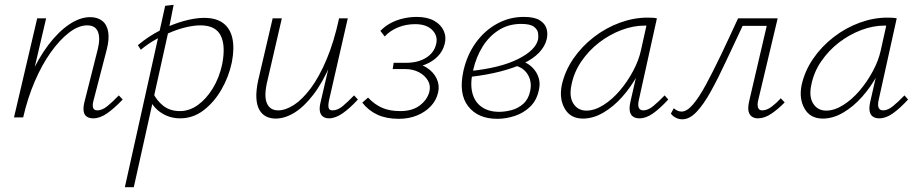

<svg xmlns="http://www.w3.org/2000/svg" viewBox="-20 -486 3807 795"><path d="M366 4Q350 4 339.5 -3Q329 -10 326.5 -24.5Q324 -39 329 -61L385 -283Q396 -328 385.5 -354.5Q375 -381 341 -381Q305 -381 266 -351Q227 -321 190 -269Q153 -217 123.5 -148Q94 -79 76 0H47Q70 -91 104 -167.5Q138 -244 179.5 -299Q221 -354 266 -384.5Q311 -415 353 -415Q384 -415 403.5 -399.5Q423 -384 428 -354Q433 -324 422 -281L367 -69Q362 -51 365.5 -40Q369 -29 383 -29Q403 -29 424.5 -46.5Q446 -64 472 -91L488 -74Q454 -38 424 -17Q394 4 366 4ZM38 0 134 -410H171L75 0Z M497 289 664 -462 699 -466 676 -350 534 289ZM726 4Q694 4 667.5 -8Q641 -20 622.5 -40Q604 -60 595 -86L613 -103Q628 -70 656 -48Q684 -26 725 -26Q764 -26 799 -51Q834 -76 861 -120Q888 -164 900 -220Q915 -298 893.5 -339.5Q872 -381 810 -381Q786 -381 756 -374.5Q726 -368 693 -355Q660 -342 626.5 -323.5Q593 -305 563 -280L551 -299Q595 -336 644.5 -361Q694 -386 741 -399Q788 -412 825 -412Q876 -412 905 -389.5Q934 -367 942.5 -326Q951 -285 940 -228Q927 -167 896.5 -114.5Q866 -62 822.5 -29Q779 4 726 4Z M1121 5Q1099 5 1081.5 -4Q1064 -13 1053.5 -32Q1043 -51 1041.5 -81Q1040 -111 1049 -153L1109 -410H1147L1088 -155Q1072 -91 1084.5 -60Q1097 -29 1132 -29Q1162 -29 1197 -51.5Q1232 -74 1267 -121Q1302 -168 1332.5 -240.5Q1363 -313 1384 -410H1408Q1384 -302 1350 -223Q1316 -144 1277 -93.5Q1238 -43 1198.5 -19Q1159 5 1121 5ZM1342 4Q1327 4 1317 -3.5Q1307 -11 1304.5 -25.5Q1302 -40 1307 -61L1388 -410H1420L1342 -69Q1338 -48 1341 -38.5Q1344 -29 1357 -29Q1378 -29 1399 -46.5Q1420 -64 1446 -91L1462 -74Q1429 -38 1399 -17Q1369 4 1342 4Z M1631 6Q1580 6 1543 -11Q1506 -28 1480 -61L1504 -82Q1530 -54 1561.5 -40Q1593 -26 1637 -26Q1688 -26 1719 -50Q1750 -74 1758 -107Q1764 -132 1751.5 -153Q1739 -174 1714.5 -187Q1690 -200 1658 -200H1606L1610 -226H1662Q1711 -226 1744.5 -247Q1778 -268 1786 -304Q1794 -337 1770 -361.5Q1746 -386 1699 -386Q1661 -386 1628 -372.5Q1595 -359 1573 -335L1555 -358Q1573 -377 1597 -390Q1621 -403 1649.5 -409.5Q1678 -416 1705 -416Q1749 -416 1777.5 -400Q1806 -384 1817.5 -358Q1829 -332 1821 -303Q1813 -273 1792 -252Q1771 -231 1741.5 -219Q1712 -207 1675 -207L1677 -224Q1719 -224 1747.5 -205.5Q1776 -187 1788.5 -159.5Q1801 -132 1794 -103Q1787 -71 1764 -46.5Q1741 -22 1707 -8Q1673 6 1631 6Z M2039 6Q1959 6 1918.5 -46Q1878 -98 1899 -193Q1914 -259 1950 -309Q1986 -359 2037.5 -387.5Q2089 -416 2149 -416Q2193 -416 2215 -402Q2237 -388 2243 -367.5Q2249 -347 2244 -325Q2237 -294 2212 -268Q2187 -242 2146.5 -223Q2106 -204 2051.5 -190Q1997 -176 1930 -168L1928 -192Q2052 -205 2125 -241.5Q2198 -278 2208 -323Q2210 -333 2208 -348.5Q2206 -364 2190.5 -375.5Q2175 -387 2138 -387Q2086 -387 2045.5 -361.5Q2005 -336 1978 -292.5Q1951 -249 1939 -195Q1926 -141 1935.5 -102.5Q1945 -64 1974 -43.5Q2003 -23 2047 -23Q2071 -23 2098 -30Q2125 -37 2146.5 -56Q2168 -75 2175 -108Q2181 -134 2174.5 -156.5Q2168 -179 2151.5 -194.5Q2135 -210 2110 -215L2136 -234Q2153 -230 2168.5 -219.5Q2184 -209 2195.5 -193.5Q2207 -178 2212 -157.5Q2217 -137 2211 -112Q2202 -70 2175 -44Q2148 -18 2111.5 -6Q2075 6 2039 6Z M2394 5Q2342 5 2318.5 -36Q2295 -77 2306 -133Q2319 -192 2354 -243Q2389 -294 2439 -332.5Q2489 -371 2546.5 -392Q2604 -413 2660 -413Q2672 -413 2682 -412.5Q2692 -412 2700 -410L2625 -71Q2616 -29 2644 -29Q2663 -29 2684.5 -46.5Q2706 -64 2732 -91L2747 -74Q2713 -37 2684 -16.5Q2655 4 2628 4Q2612 4 2601.5 -3Q2591 -10 2588 -25Q2585 -40 2590 -63L2631 -243L2658 -277Q2647 -226 2620 -176Q2593 -126 2556.5 -85Q2520 -44 2478 -19.5Q2436 5 2394 5ZM2408 -28Q2442 -28 2478.5 -51Q2515 -74 2546.5 -111Q2578 -148 2601.5 -192Q2625 -236 2634 -278L2660 -395L2680 -378Q2675 -379 2666 -379.5Q2657 -380 2649 -380Q2602 -380 2553 -361.5Q2504 -343 2461 -310Q2418 -277 2387 -231.5Q2356 -186 2346 -133Q2336 -85 2354.5 -56.5Q2373 -28 2408 -28Z M2805 8Q2790 8 2776.5 0.5Q2763 -7 2758 -16L2770 -38Q2776 -32 2784.5 -28Q2793 -24 2802 -24Q2824 -24 2849 -53Q2874 -82 2902.5 -134.5Q2931 -187 2964.5 -257Q2998 -327 3036 -410H3178L3172 -379H3055Q3018 -301 2985.5 -231Q2953 -161 2923 -107Q2893 -53 2864 -22.5Q2835 8 2805 8ZM3118 4Q3104 4 3093.5 -3Q3083 -10 3079.5 -25Q3076 -40 3082 -67L3162 -410H3200L3119 -69Q3115 -51 3119 -40Q3123 -29 3136 -29Q3155 -29 3175.5 -44.5Q3196 -60 3213 -79L3229 -62Q3203 -35 3174.5 -15.5Q3146 4 3118 4Z M3387 5Q3335 5 3311.5 -36Q3288 -77 3299 -133Q3312 -192 3347 -243Q3382 -294 3432 -332.5Q3482 -371 3539.5 -392Q3597 -413 3653 -413Q3665 -413 3675 -412.5Q3685 -412 3693 -410L3618 -71Q3609 -29 3637 -29Q3656 -29 3677.5 -46.5Q3699 -64 3725 -91L3740 -74Q3706 -37 3677 -16.5Q3648 4 3621 4Q3605 4 3594.5 -3Q3584 -10 3581 -25Q3578 -40 3583 -63L3624 -243L3651 -277Q3640 -226 3613 -176Q3586 -126 3549.5 -85Q3513 -44 3471 -19.5Q3429 5 3387 5ZM3401 -28Q3435 -28 3471.5 -51Q3508 -74 3539.5 -111Q3571 -148 3594.5 -192Q3618 -236 3627 -278L3653 -395L3673 -378Q3668 -379 3659 -379.5Q3650 -380 3642 -380Q3595 -380 3546 -361.5Q3497 -343 3454 -310Q3411 -277 3380 -231.5Q3349 -186 3339 -133Q3329 -85 3347.5 -56.5Q3366 -28 3401 -28Z"/></svg>

Font: Ysabeau Office ExtraLight
Style: Italic
Weight: 250
Italic angle: -12°
Designer: Christian Thalmann (Catharsis Fonts)
Version: Version 2.001;gftools[0.9.30]; featfreeze: tnum,lnum,ss02